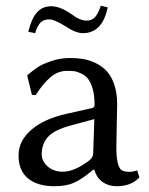

<svg xmlns="http://www.w3.org/2000/svg" viewBox="-20 -642 521 672"><path d="M283.2 -569.8Q300.3 -569.8 311.5 -580.8Q322.8 -591.8 333 -622.1L356.9 -616.2Q338.4 -525.9 270 -525.9Q244.6 -525.9 206.1 -551.8Q169.9 -574.2 151.9 -574.2Q132.8 -574.2 121.6 -562.7Q110.4 -551.3 103 -525.9L79.1 -530.8Q89.8 -576.2 108.9 -598.1Q127.9 -620.1 159.2 -620.1Q190.9 -620.1 231 -591.8Q259.8 -569.8 283.2 -569.8ZM310.1 -225.1 225.1 -202.1Q169.4 -187 147.7 -162.6Q126 -138.2 126 -102.1Q126 -77.6 147 -59.3Q168 -41 200.2 -41Q240.2 -41 292 -80.1Q306.2 -90.8 306.2 -106ZM310.1 -47.9H306.2Q265.6 -13.7 238.3 -2Q210.9 9.8 169.9 9.8Q111.8 9.8 78.4 -17.3Q44.9 -44.4 44.9 -98.1Q44.9 -148.9 89.4 -187.5Q133.3 -225.6 210.9 -243.2L304.2 -264.2Q311 -266.6 311 -275.9Q311 -308.1 304.2 -331.3Q297.4 -354.5 288.1 -366.2Q278.8 -377.9 264.2 -384.8Q249.5 -391.6 239.3 -392.8Q229 -394 214.8 -394Q182.1 -394 155.8 -371.1Q129.4 -348.1 105 -309.1L91.8 -310.1L75.2 -377L78.1 -380.9Q96.2 -396 111.1 -406.2Q126 -416.5 158 -427.7Q189.9 -439 225.1 -439Q250 -439 271.7 -435.3Q293.5 -431.6 315.9 -420.7Q338.4 -409.7 354.2 -392.3Q370.1 -375 380.1 -345.5Q390.1 -315.9 390.1 -276.9Q390.1 -273.4 388.7 -208Q387.2 -142.6 387.2 -126Q387.2 -63 403.8 -47.9Q412.6 -40.5 433.1 -40.5Q445.3 -40.5 460 -45.9L467.8 -21Q439 9.8 388.2 9.8Q359.9 9.8 339.1 -4.9Q318.4 -19.5 310.1 -47.9Z"/></svg>

Font: Linux Biolinum G
Style: Regular
Weight: 400
Designer: Philipp H. Poll
Foundry: Philipp H. Poll
Version: Version 1.1.0 ; ttfautohint (v1.6)